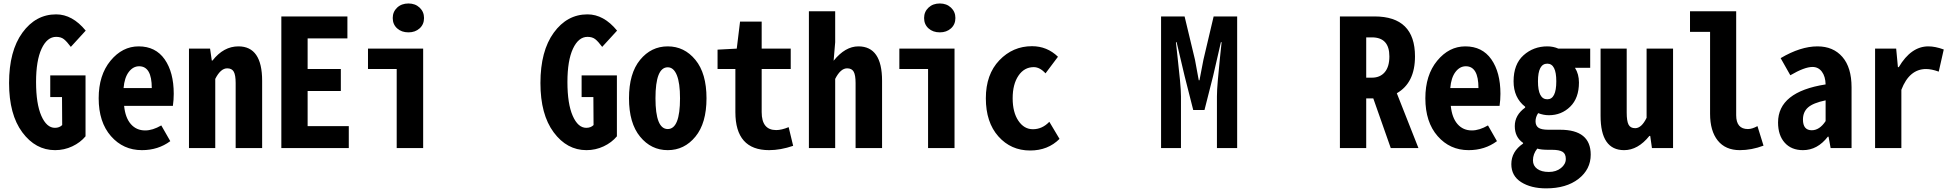

<svg xmlns="http://www.w3.org/2000/svg" viewBox="-20 -836 11020 1084"><path d="M291 11.7Q180.7 11.7 106 -88.9Q31.2 -189.5 31.2 -367.2Q31.2 -547.9 106.4 -651.4Q181.6 -754.9 296.9 -754.9Q388.7 -754.9 463.9 -663.1L379.9 -571.3Q357.4 -601.6 340.8 -614.7Q324.2 -627.9 296.9 -627.9Q246.1 -627.9 214.8 -561Q183.6 -494.1 183.6 -373Q183.6 -250 213.4 -182.1Q243.2 -114.3 290 -114.3Q315.4 -114.3 331.1 -129.9L330.1 -288.1H263.7V-410.2H462.9V-66.4Q433.6 -31.2 388.2 -9.8Q342.8 11.7 291 11.7Z M781.2 11.7Q675.8 11.7 606.4 -67.4Q537.1 -146.5 537.1 -281.2Q537.1 -412.1 604 -493.2Q670.9 -574.2 762.7 -574.2Q858.4 -574.2 909.7 -501Q960.9 -427.7 960.9 -306.6Q960.9 -272.5 956.1 -238.3H680.7Q687.5 -170.9 718.8 -135.3Q750 -99.6 799.8 -99.6Q841.8 -99.6 890.6 -127.9L941.4 -39.1Q873 11.7 781.2 11.7ZM677.7 -338.9H836.9Q836.9 -461.9 765.6 -461.9Q731.4 -461.9 707 -429.7Q682.6 -397.5 677.7 -338.9Z M1046.9 0V-561.5H1166L1175.8 -494.1H1179.7Q1242.2 -574.2 1326.2 -574.2Q1460 -574.2 1460 -379.9V0H1310.5V-367.2Q1310.5 -412.1 1299.8 -431.2Q1289.1 -450.2 1262.7 -450.2Q1225.6 -450.2 1195.3 -390.6V0Z M1568.4 0V-743.2H1941.4V-619.1H1716.8V-446.3H1904.3V-322.3H1716.8V-124H1949.2V0Z M2219.7 0V-446.3H2057.6V-561.5H2369.1V0ZM2286.1 -653.3Q2247.1 -653.3 2222.2 -675.8Q2197.3 -698.2 2197.3 -734.4Q2197.3 -769.5 2222.2 -793Q2247.1 -816.4 2286.1 -816.4Q2324.2 -816.4 2349.1 -793Q2374 -769.5 2374 -734.4Q2374 -698.2 2349.1 -675.8Q2324.2 -653.3 2286.1 -653.3Z M3291 11.7Q3180.7 11.7 3106 -88.9Q3031.2 -189.5 3031.2 -367.2Q3031.2 -547.9 3106.4 -651.4Q3181.6 -754.9 3296.9 -754.9Q3388.7 -754.9 3463.9 -663.1L3379.9 -571.3Q3357.4 -601.6 3340.8 -614.7Q3324.2 -627.9 3296.9 -627.9Q3246.1 -627.9 3214.8 -561Q3183.6 -494.1 3183.6 -373Q3183.6 -250 3213.4 -182.1Q3243.2 -114.3 3290 -114.3Q3315.4 -114.3 3331.1 -129.9L3330.1 -288.1H3263.7V-410.2H3462.9V-66.4Q3433.6 -31.2 3388.2 -9.8Q3342.8 11.7 3291 11.7Z M3906.2 -64.5Q3843.8 11.7 3750 11.7Q3656.2 11.7 3593.8 -64.5Q3531.2 -140.6 3531.2 -281.2Q3531.2 -421.9 3593.8 -498Q3656.2 -574.2 3750 -574.2Q3843.8 -574.2 3906.2 -498Q3968.8 -421.9 3968.8 -281.2Q3968.8 -140.6 3906.2 -64.5ZM3819.3 -281.2Q3819.3 -367.2 3801.3 -411.6Q3783.2 -456.1 3750 -456.1Q3680.7 -456.1 3680.7 -281.2Q3680.7 -107.4 3750 -107.4Q3819.3 -107.4 3819.3 -281.2Z M4322.3 11.7Q4131.8 11.7 4131.8 -203.1V-446.3H4031.2V-555.7L4139.6 -561.5L4158.2 -713.9H4280.3V-561.5H4444.3V-446.3H4280.3V-203.1Q4280.3 -101.6 4362.3 -101.6Q4392.6 -101.6 4432.6 -118.2L4458 -12.7Q4386.7 11.7 4322.3 11.7Z M4546.9 0V-772.5H4695.3V-597.7L4686.5 -493.2Q4752 -574.2 4826.2 -574.2Q4960 -574.2 4960 -379.9V0H4810.5V-367.2Q4810.5 -412.1 4799.8 -431.2Q4789.1 -450.2 4762.7 -450.2Q4725.6 -450.2 4695.3 -390.6V0Z M5219.7 0V-446.3H5057.6V-561.5H5369.1V0ZM5286.1 -653.3Q5247.1 -653.3 5222.2 -675.8Q5197.3 -698.2 5197.3 -734.4Q5197.3 -769.5 5222.2 -793Q5247.1 -816.4 5286.1 -816.4Q5324.2 -816.4 5349.1 -793Q5374 -769.5 5374 -734.4Q5374 -698.2 5349.1 -675.8Q5324.2 -653.3 5286.1 -653.3Z M5795.9 13.7Q5687.5 13.7 5616.7 -65.9Q5545.9 -145.5 5545.9 -281.2Q5545.9 -416 5622.1 -495.6Q5698.2 -575.2 5806.6 -575.2Q5891.6 -575.2 5953.1 -515.6L5882.8 -421.9Q5850.6 -457 5816.4 -457Q5762.7 -457 5730 -408.7Q5697.3 -360.4 5697.3 -281.2Q5697.3 -202.1 5729.5 -154.3Q5761.7 -106.4 5811.5 -106.4Q5864.3 -106.4 5904.3 -148.4L5961.9 -51.8Q5896.5 13.7 5795.9 13.7Z M6535.2 0V-743.2H6668L6726.6 -499L6748 -382.8H6752L6774.4 -499L6832 -743.2H6964.8V0H6850.6V-292Q6850.6 -325.2 6855.5 -381.3Q6860.4 -437.5 6867.7 -509.3Q6875 -581.1 6877 -597.7H6873L6829.1 -407.2L6780.3 -214.8H6716.8L6668 -407.2L6623 -597.7H6619.1Q6621.1 -576.2 6628.9 -507.8Q6636.7 -439.5 6642.1 -382.3Q6647.5 -325.2 6647.5 -292V0Z M7693.4 -625V-397.5H7725.6Q7771.5 -397.5 7797.9 -428.2Q7824.2 -459 7824.2 -517.6Q7824.2 -625 7725.6 -625ZM7988.3 0H7832L7733.4 -280.3H7693.4V0H7544.9V-743.2H7740.2Q7968.8 -743.2 7968.8 -517.6Q7968.8 -368.2 7866.2 -309.6Z M8271.5 11.7Q8166 11.7 8096.7 -67.4Q8027.3 -146.5 8027.3 -281.2Q8027.3 -412.1 8094.2 -493.2Q8161.1 -574.2 8252.9 -574.2Q8348.6 -574.2 8399.9 -501Q8451.2 -427.7 8451.2 -306.6Q8451.2 -272.5 8446.3 -238.3H8170.9Q8177.7 -170.9 8209 -135.3Q8240.2 -99.6 8290 -99.6Q8332 -99.6 8380.9 -127.9L8431.6 -39.1Q8363.3 11.7 8271.5 11.7ZM8168 -338.9H8327.1Q8327.1 -461.9 8255.9 -461.9Q8221.7 -461.9 8197.3 -429.7Q8172.9 -397.5 8168 -338.9Z M8709 227.5Q8624 227.5 8568.4 192.4Q8512.7 157.2 8512.7 90.8Q8512.7 19.5 8579.1 -25.4V-29.3Q8532.2 -61.5 8532.2 -124Q8532.2 -186.5 8590.8 -228.5V-233.4Q8525.4 -284.2 8525.4 -377Q8525.4 -473.6 8581.5 -523.9Q8637.7 -574.2 8715.8 -574.2Q8750 -574.2 8778.3 -561.5H8958V-453.1H8872.1Q8894.5 -418 8894.5 -370.1Q8894.5 -282.2 8845.2 -233.9Q8795.9 -185.5 8724.6 -185.5Q8694.3 -185.5 8664.1 -197.3Q8649.4 -174.8 8649.4 -151.4Q8649.4 -127 8665.5 -115.2Q8681.6 -103.5 8721.7 -103.5H8788.1Q8960.9 -103.5 8960.9 37.1Q8960.9 120.1 8892.1 173.8Q8823.2 227.5 8709 227.5ZM8715.8 -275.4Q8766.6 -275.4 8766.6 -377Q8766.6 -476.6 8715.8 -476.6Q8663.1 -476.6 8663.1 -377Q8663.1 -275.4 8715.8 -275.4ZM8724.6 134.8Q8765.6 134.8 8793 112.8Q8820.3 90.8 8820.3 61.5Q8820.3 32.2 8801.8 21Q8783.2 9.8 8743.2 9.8H8723.6Q8679.7 9.8 8659.2 2.9Q8634.8 33.2 8634.8 69.3Q8634.8 99.6 8658.7 117.2Q8682.6 134.8 8724.6 134.8Z M9149.4 11.7Q9016.6 11.7 9016.6 -181.6V-561.5H9164.1V-200.2Q9164.1 -153.3 9174.3 -132.8Q9184.6 -112.3 9211.9 -112.3Q9248 -112.3 9276.4 -170.9V-561.5H9425.8V0H9306.6L9296.9 -68.4H9292Q9227.5 11.7 9149.4 11.7Z M9802.7 11.7Q9721.7 11.7 9678.2 -42.5Q9634.8 -96.7 9634.8 -193.4V-656.2H9521.5V-772.5H9782.2V-185.5Q9782.2 -107.4 9848.6 -107.4Q9872.1 -107.4 9902.3 -124L9936.5 -13.7Q9869.1 11.7 9802.7 11.7Z M10159.2 11.7Q10093.8 11.7 10056.2 -30.3Q10018.6 -72.3 10018.6 -144.5Q10018.6 -317.4 10287.1 -359.4Q10286.1 -404.3 10266.1 -431.2Q10246.1 -458 10212.9 -458Q10168 -458 10087.9 -411.1L10033.2 -507.8Q10145.5 -574.2 10241.2 -574.2Q10330.1 -574.2 10381.8 -514.6Q10433.6 -455.1 10433.6 -342.8V0H10315.4L10303.7 -64.5H10299.8Q10241.2 11.7 10159.2 11.7ZM10209 -100.6Q10252.9 -100.6 10287.1 -152.3V-269.5Q10216.8 -254.9 10188 -229.5Q10159.2 -204.1 10159.2 -161.1Q10159.2 -100.6 10209 -100.6Z M10566.4 0V-561.5H10685.5L10695.3 -457H10700.2Q10769.5 -574.2 10867.2 -574.2Q10906.2 -574.2 10954.1 -556.6L10925.8 -431.6Q10884.8 -446.3 10854.5 -446.3Q10759.8 -446.3 10714.8 -329.1V0Z"/></svg>

Font: GenEi Gothic M Regular
Style: Bold
Weight: 700
Designer: o_tamon (Modified); [Source Han Sans]
Ryoko NISHIZUKA  (kana & ideographs); Paul D. Hunt (Latin, Greek & Cyrillic); Wenl
Version: Version 1.1a;Original Version 1.004